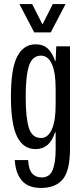

<svg xmlns="http://www.w3.org/2000/svg" viewBox="-20 -752 417 949"><path d="M53 39H119Q122 88 140 106.5Q158 125 186 125Q225 125 240 89Q255 53 255 -13V-98H252Q226 -15 156 -15Q95 -15 64.5 -76.5Q34 -138 34 -274Q34 -414 65.5 -473.5Q97 -533 156 -533Q193 -533 216 -512Q239 -491 252 -451H255L258 -523H326V-18Q326 91 290.5 134Q255 177 182 177Q120 177 88.5 141Q57 105 53 39ZM255 -233V-315Q255 -395 236 -436Q217 -477 183 -477Q140 -477 123.5 -427.5Q107 -378 107 -274Q107 -168 123 -119Q139 -70 183 -70Q217 -70 236 -112Q255 -154 255 -233ZM76 -732H139L190 -631L241 -732H304L231 -592H149Z"/></svg>

Font: Mona Sans Condensed
Style: Regular
Weight: 400
Width: 3
Designer: Deni Anggara
Foundry: GitHub
Version: Version 2.000